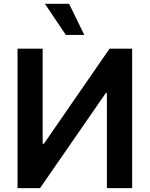

<svg xmlns="http://www.w3.org/2000/svg" viewBox="-20 -981 781 1001"><path d="M71.4 -727.3H202.4V-231.5H208.8L551.1 -727.3H669V0H537.3V-495.4H531.2L188.6 0H71.4ZM323.2 -799 214.1 -961.3H340.2L419.4 -799Z"/></svg>

Font: Inter Zeller Semi Bold
Style: Regular
Weight: 600
Designer: Rasmus Andersson; Joe Bland
Foundry: zeller
Version: Version 3.015;git-dec3a8cb1